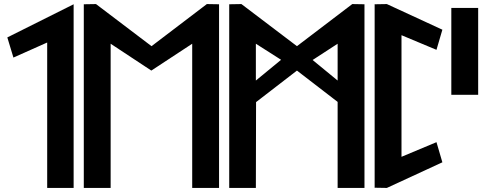

<svg xmlns="http://www.w3.org/2000/svg" viewBox="-20 -924 2398 944"><path d="M342 0V-903L16 -740L46 -641L212 -715V0Z M925 -709V0H1057V-903L997 -904L725 -697L452 -904L392 -903V0H524V-709L724 -577Z M1362 -630 1238 -528V-709ZM1640 -528 1517 -629 1640 -709ZM1640 0H1772V-903L1712 -904L1440 -697L1167 -904L1107 -903V0H1238L1239 -422L1440 -577L1640 -423Z M1822 0 1823 -1 1882 0 2155 -126 2126 -225 1954 -153V-751L2126 -679L2155 -778L1882 -904L1823 -903L1822 -904Z M2199 -458H2331V-885H2199Z"/></svg>

Font: Ny Stormning
Style: Regular
Weight: 400
Designer: Robert Jablonski, Mew Too
Foundry: Cannot Into Space Fonts
Version: Version 0.90